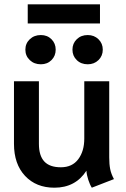

<svg xmlns="http://www.w3.org/2000/svg" viewBox="-20 -863 588 893"><path d="M45 -194V-485H161V-194Q161 -139 186 -112Q211 -85 263 -85Q316 -85 344 -122.5Q372 -160 372 -218V-485H488V-131Q488 -99 492.5 -76.5Q497 -54 510 -30L407 10Q398 -4 390.5 -27Q383 -50 382 -69Q331 10 233 10Q148 10 96.5 -45Q45 -100 45 -194ZM98 -632Q98 -661 118.5 -680.5Q139 -700 170 -700Q200 -700 219.5 -680.5Q239 -661 239 -632Q239 -603 219.5 -583.5Q200 -564 170 -564Q139 -564 118.5 -583.5Q98 -603 98 -632ZM317 -632Q317 -661 337 -680.5Q357 -700 388 -700Q418 -700 438 -680.5Q458 -661 458 -632Q458 -603 438 -583.5Q418 -564 388 -564Q357 -564 337 -583.5Q317 -603 317 -632ZM109 -843H445V-754H109Z"/></svg>

Font: Niramit SemiBold
Style: Regular
Weight: 600
Designer: Katatrad Aksorn Co.,Ltd.
Foundry: Cadson Demak Co.,Ltd.
Version: Version 1.001; ttfautohint (v1.6)